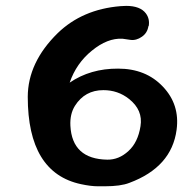

<svg xmlns="http://www.w3.org/2000/svg" viewBox="-20 -635 631 662"><path d="M424.8 -293.9Q386.7 -324.2 336.4 -324.2Q272.5 -324.2 238.3 -270Q220.7 -241.7 222.7 -201.7Q228.5 -86.4 350.1 -84.5Q390.1 -84 422.9 -114.3Q455.6 -144 464.4 -199.7Q473.6 -255.4 424.8 -293.9ZM425.8 -4.4Q396 7.3 341.3 7.3Q341.3 7.3 323.2 7.3Q321.3 7.3 319.8 7.3Q319.8 7.3 317.9 7.3Q293 7.3 259.3 0Q75.7 -39.1 75.7 -301.3Q76.2 -419.9 178.7 -520.5Q263.7 -603 395.5 -613.8Q407.2 -614.7 415 -614.7Q463.4 -614.7 482.9 -588.9Q497.1 -569.8 492.7 -544.9Q492.7 -544.9 491.7 -544.9Q488.3 -521.5 469.2 -508.3Q449.7 -494.6 429.2 -497.6Q408.7 -501 402.3 -501.5Q350.6 -504.4 296.9 -460.4Q243.2 -417 220.2 -350.1Q292 -398.9 387.2 -398.4Q482.9 -398.4 541.5 -336.4Q600.6 -274.4 588.9 -187.5Q571.8 -58.6 425.8 -4.4Z"/></svg>

Font: Dyuthi
Style: Regular
Weight: 400
Designer: Hiran Venugopalan, Hussain K H and Suresh P for Sawthanthra Malayalam Computing (SMC)
Version: Version 3.0.0+20221109